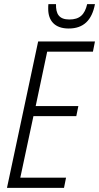

<svg xmlns="http://www.w3.org/2000/svg" viewBox="-20 -916 483 936"><path d="M315 -777C387 -777 428 -817 443 -896H405C393 -844 368 -821 318 -821C267 -821 252 -849 253 -896H216C215 -890 215 -882 215 -873C215 -816 246 -777 315 -777ZM14 0H292L302 -50H79L143 -350H352L362 -399H154L210 -664H433L443 -714H166Z"/></svg>

Font: Noto Sans Condensed Light
Style: Italic
Weight: 300
Width: 3
Italic angle: -12°
Designer: Monotype Design Team
Foundry: Monotype Imaging Inc.
Version: Version 2.013